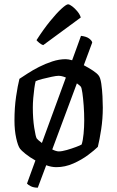

<svg xmlns="http://www.w3.org/2000/svg" viewBox="-20 -774 543 889"><path d="M180 -565Q171 -568 162.5 -575Q154 -582 149 -588Q181 -638 211.5 -675.5Q242 -713 264.5 -733.5Q287 -754 295 -754Q302 -754 314.5 -744.5Q327 -735 338.5 -721Q350 -707 354 -693ZM437 -424Q445 -414 449 -386.5Q453 -359 454.5 -328Q456 -297 456 -276Q456 -224 448.5 -175Q441 -126 433 -94Q418 -79 388 -56.5Q358 -34 319.5 -17Q281 0 241 0Q218 0 194 -9L155 95Q136 95 123 88.5Q110 82 105 76L144 -31Q117 -46 97.5 -62Q78 -78 73 -85Q63 -98 55 -134.5Q47 -171 47 -216Q47 -276 54.5 -327Q62 -378 70 -409Q84 -418 107.5 -433.5Q131 -449 160.5 -464Q190 -479 222 -489.5Q254 -500 284 -500Q296 -500 314 -495Q326 -529 337 -558Q348 -587 355 -608Q381 -605 393.5 -595Q406 -585 407 -577L368 -472Q391 -460 410.5 -447Q430 -434 437 -424ZM132 -276Q132 -224 138.5 -182.5Q145 -141 150 -133Q154 -127 174 -112L285 -415Q266 -423 251 -423Q241 -423 219.5 -418.5Q198 -414 176.5 -408.5Q155 -403 145 -398Q142 -387 139 -365.5Q136 -344 134 -320Q132 -296 132 -276ZM358 -105Q364 -123 367 -154.5Q370 -186 370 -216Q370 -251 367.5 -285Q365 -319 361.5 -343.5Q358 -368 354 -373Q350 -378 336 -388L222 -82Q230 -78 238 -75.5Q246 -73 252 -73Q267 -73 289.5 -79.5Q312 -86 332 -93.5Q352 -101 358 -105Z"/></svg>

Font: Texturina 72pt Medium
Style: Regular
Weight: 500
Designer: Guillermo Torres Carreño
Foundry: Omnibus-Type
Version: Version 1.002; ttfautohint (v1.8.3)